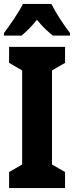

<svg xmlns="http://www.w3.org/2000/svg" viewBox="-21 -1017 374 971"><path d="M239 -997H95C77 -960 28 -887 -1 -850V-837H88C106 -852 138 -881 166 -917C193 -882 224 -855 246 -837H333V-850C294 -901 261 -953 239 -997ZM308 -66V-147L242 -185V-661L308 -699V-780H25V-699L91 -661V-185L25 -147V-66Z"/></svg>

Font: Noto Sans Malayalam UI ExtraCondensed ExtraBold
Style: Regular
Weight: 800
Width: 2
Designer: Jelle Bosma - Monotype Design Team
Foundry: Monotype Imaging Inc.
Version: Version 2.104